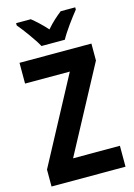

<svg xmlns="http://www.w3.org/2000/svg" viewBox="-137 -1003 747 1073"><g transform="rotate(-15 236.5 -466.5)"><path d="M172 -773H307C330 -816 380 -883 410 -920V-933H326C298 -911 270 -887 239 -851C209 -885 178 -913 153 -933H68V-920C99 -883 150 -814 172 -773ZM451 0V-121H180L445 -616V-714H29V-594H288L23 -98V0Z"/></g></svg>

Font: Noto Sans Myanmar Condensed
Style: Bold
Weight: 700
Width: 3
Designer: Monotype Design Team
Foundry: Monotype Imaging Inc.
Version: Version 2.107